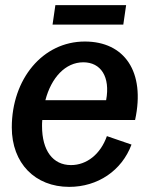

<svg xmlns="http://www.w3.org/2000/svg" viewBox="-20 -715 582 749"><path d="M250 14C361 14 455 -49 493 -151L397 -184C372 -113 318 -71 257 -71C186 -71 144 -128 144 -223C144 -231 144 -238 145 -247H507C548 -436 465 -553 311 -553C146 -553 26 -406 26 -218C26 -78 117 14 250 14ZM185 -619H461L472 -695H196ZM157 -324C180 -412 235 -472 305 -472C373 -472 411 -416 394 -324Z"/></svg>

Font: Ronzino Medium
Style: Italic
Weight: 500
Italic angle: -7.99998°
Designer: Nunzio Mazzaferro
Foundry: Collletttivo
Version: Version 1.000;Glyphs 3.3 (3337)